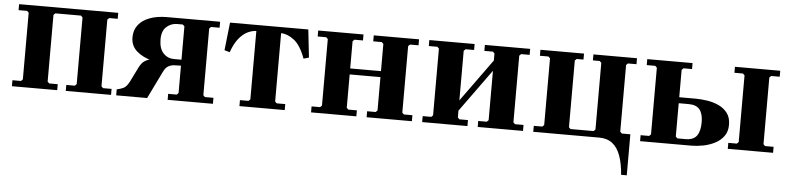

<svg xmlns="http://www.w3.org/2000/svg" viewBox="-43 -697 4599 1119"><g transform="rotate(5 2256.5 -137.5)"><path d="M560 -445 550 -435V-45L560 -35H610V0H345V-35H395L405 -45V-435L395 -445H245L235 -435V-45L245 -35H295V0H30V-35H80L90 -45V-435L80 -445H30V-480H610V-445Z M951 -205Q888 -205 831.5 -219.5Q775 -234 740 -265Q705 -296 705 -345Q705 -388 728.5 -418Q752 -448 795 -464Q838 -480 896 -480H1206V-445H1156L1146 -435V-45L1156 -35H1206V0H941V-35H991L1001 -45V-205ZM957 -240H1001V-435L991 -445H957Q923 -445 896 -421.5Q869 -398 869 -348Q869 -294 894.5 -267Q920 -240 957 -240ZM821 0H640V-35Q661 -39 679 -47.5Q697 -56 713 -87L754 -170Q769 -201 788.5 -213Q808 -225 832.5 -227.5Q857 -230 886 -230H996V-205Q979 -205 961 -204Q943 -203 927 -194Q911 -185 899 -160Z M1426 -445Q1399 -445 1372 -432.5Q1345 -420 1320.5 -390.5Q1296 -361 1277 -308L1246 -317L1264 -480H1722L1740 -317L1709 -308Q1681 -385 1641.5 -415Q1602 -445 1560 -445ZM1566 -454V-45L1576 -35H1626V0H1361V-35H1411L1421 -45V-454Z M2105 0V-35H2155L2165 -45V-434L2155 -444H2105V-479H2370V-444H2320L2310 -434V-45L2320 -35H2370V0ZM1780 0V-35H1830L1840 -45V-434L1830 -444H1780V-479H2045V-444H1995L1985 -434V-45L1995 -35H2045V0ZM1905 -240V-275H2231V-240Z M2635 -45 2645 -35H2695V0H2430V-35H2480L2490 -45V-435L2480 -445H2430V-480H2695V-445H2645L2635 -435ZM2960 -45 2970 -35H3020V0H2755V-35H2805L2815 -45V-435L2805 -445H2755V-480H3020V-445H2970L2960 -435ZM2815 -334 2635 -85V-145L2815 -394Z M3080 0V-35H3130L3140 -45V-435L3130 -445H3080V-480H3335V-445H3295L3285 -435V-45L3295 -35H3430L3440 -45V-435L3430 -445H3390V-480H3645V-445H3595L3585 -435V-45L3595 -35H3645V205H3612Q3607 140 3590.5 94Q3574 48 3543.5 24Q3513 0 3465 0Z M4423 -45 4433 -35H4483V0H4218V-35H4268L4278 -45V-435L4268 -445H4218V-480H4483V-445H4433L4423 -435ZM3705 0V-35H3755L3765 -45V-435L3755 -445H3705V-480H3970V-445H3920L3910 -435V-275H4006Q4038 -275 4074 -269.5Q4110 -264 4141.5 -249.5Q4173 -235 4193 -208.5Q4213 -182 4213 -140Q4213 -100 4193 -73Q4173 -46 4141.5 -30Q4110 -14 4074 -7Q4038 0 4006 0ZM3920 -35H3968Q4014 -35 4033.5 -62Q4053 -89 4053 -141Q4053 -189 4033.5 -214.5Q4014 -240 3968 -240H3910V-45Z"/></g></svg>

Font: Brygada 1918
Style: Bold
Weight: 700
Designer: Mateusz Machalski | Borys Kosmynka | Przemek Hoffer
Foundry: NIEPODLEGLA 2018
Version: Version 3.006